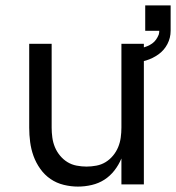

<svg xmlns="http://www.w3.org/2000/svg" viewBox="-20 -682 651 710"><path d="M268 8Q242 8 215.5 1.5Q189 -5 167 -20Q145 -35 129 -57.5Q113 -80 104 -105Q95 -130 91.5 -156.5Q88 -183 88 -210V-520H171V-210Q171 -192 173.5 -173.5Q176 -155 183 -138Q190 -121 202 -106.5Q214 -92 229.5 -82.5Q245 -73 263.5 -69.5Q282 -66 300 -66Q318 -66 336.5 -69.5Q355 -73 370.5 -82.5Q386 -92 398 -106.5Q410 -121 417 -138Q424 -155 426.5 -173.5Q429 -192 429 -210V-520H512V0H429V-96Q419 -72 403 -51.5Q387 -31 366 -17.5Q345 -4 319.5 2Q294 8 268 8ZM471 -447 463 -496Q473 -497 483.5 -499Q494 -501 504 -504Q514 -507 524 -511Q534 -515 542.5 -521Q551 -527 557 -535.5Q563 -544 567 -554Q568 -558 568.5 -561Q569 -564 569 -568H517V-662H611V-568Q611 -542 599 -519Q587 -496 566 -481Q545 -466 520.5 -458.5Q496 -451 471 -447Z"/></svg>

Font: Iosevka SS04 Extended
Style: Regular
Weight: 400
Width: 7
Monospace: yes
Designer: Belleve Invis
Foundry: Belleve Invis
Version: Version 19.0.0; ttfautohint (v1.8.4)